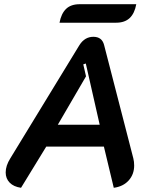

<svg xmlns="http://www.w3.org/2000/svg" viewBox="-20 -884 728 913"><path d="M7 -64Q7 -96 29 -131L358 -670Q383 -709 424 -709Q465 -709 475 -670L614 -131Q618 -115 618 -97Q618 -55 592 -26Q566 3 521 9L474 -187H200L80 9Q45 4 26 -15.5Q7 -35 7 -64ZM454 -291 388 -582 376 -578 389 -521 255 -291ZM359 -864H628Q620 -820 596.5 -798Q573 -776 532 -776H263Q271 -819 294 -841.5Q317 -864 359 -864Z"/></svg>

Font: K2D SemiBold
Style: Italic
Weight: 600
Italic angle: -10°
Designer: Katatrad Aksorn Co.,Ltd.
Foundry: Cadson Demak Co.,Ltd.
Version: Version 1.000; ttfautohint (v1.6)